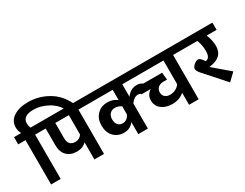

<svg xmlns="http://www.w3.org/2000/svg" viewBox="-113 -1592 2850 2233"><g transform="rotate(-30 1312.0 -475.5)"><path d="M324 -964Q462 -964 585 -894.5Q708 -825 774 -688L661 -666Q617 -754 522.5 -805Q428 -856 334 -856Q188 -856 188 -754Q188 -724 201 -692H303V-595H207V0H78V-595H-20V-692H76Q53 -731 53 -779Q53 -866 128 -915Q203 -964 324 -964Z M894 -692V-595H789V0H660V-230Q612 -180 532 -180Q448 -180 398.5 -230Q349 -280 349 -373V-595H263V-692ZM572 -287Q628 -287 660 -334V-595H478V-392Q478 -287 572 -287Z M2165 -692V-595H2060V0H1931V-161Q1867 -104 1770 -104Q1682 -104 1626.5 -148Q1571 -192 1571 -266Q1571 -339 1637 -382H1515Q1506 -400 1475 -400Q1421 -400 1378 -338V0H1249V-161Q1201 -96 1116 -96Q1034 -96 981 -150.5Q928 -205 928 -300Q928 -390 982 -445Q1036 -500 1121 -500Q1195 -500 1249 -457V-595H854V-692ZM1931 -278V-595H1378V-427Q1433 -504 1517 -504Q1561 -504 1593 -480H1846L1856 -382H1802Q1757 -380 1732.5 -356Q1708 -332 1708 -295Q1708 -256 1733 -233.5Q1758 -211 1802 -211Q1840 -211 1875 -228.5Q1910 -246 1931 -278ZM1156 -199Q1218 -199 1249 -264V-374Q1209 -401 1164 -401Q1123 -401 1097 -373.5Q1071 -346 1071 -300Q1071 -253 1094 -226Q1117 -199 1156 -199Z M2644 -692V-595H2511Q2545 -512 2545 -436Q2545 -358 2496 -314.5Q2447 -271 2355 -263L2571 -79L2475 13L2236 -255Q2196 -300 2196 -326Q2196 -351 2227 -378Q2258 -405 2282 -405Q2299 -405 2314 -391Q2329 -377 2354 -342Q2414 -350 2414 -445Q2414 -523 2386 -595H2125V-692Z"/></g></svg>

Font: FiraGO SemiBold
Style: Regular
Weight: 600
Designer: bBox Type
Foundry: bBox Type GmbH
Version: Version 1.001;PS 001.001;hotconv 1.0.88;makeotf.lib2.5.64775